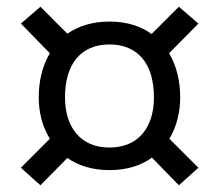

<svg xmlns="http://www.w3.org/2000/svg" viewBox="-20 -617 650 570"><path d="M100 -597 42 -547 128 -459C105 -421 95 -374 95 -328C95 -285 105 -242 128 -205L42 -119L100 -67L180 -148C211 -126 253 -112 305 -112C358 -112 399 -126 431 -149L511 -67L569 -119L483 -205C505 -242 515 -286 515 -328C515 -374 505 -420 482 -459L569 -547L511 -597L430 -516C399 -539 357 -553 305 -553C253 -553 212 -539 180 -517ZM305 -485C390 -485 437 -427 437 -328C437 -238 390 -179 305 -179C220 -179 173 -238 173 -328C173 -427 220 -485 305 -485Z"/></svg>

Font: Necto Mono
Style: Regular
Weight: 400
Designer: Marco Condello
Foundry: Collletttivo
Version: Version 1.300;Glyphs 3.2 (3217)